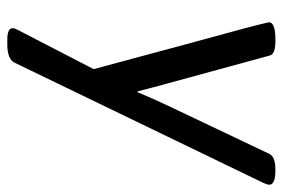

<svg xmlns="http://www.w3.org/2000/svg" viewBox="-144 -421 773 525"><g transform="rotate(90 242.5 -158.5)"><path d="M447 -525Q467 -525 476 -520.5Q485 -516 485 -509Q485 -503 481 -494L152 187Q147 198 134 203Q121 208 103 208H88Q57 208 57 193Q57 188 64 175L169 -28Q131 -169 107 -258.5Q83 -348 69 -398.5Q55 -449 49.5 -471.5Q44 -494 42.5 -500Q41 -506 41 -508Q41 -516 52.5 -520.5Q64 -525 86 -525H94Q109 -525 119.5 -521.5Q130 -518 132 -509L209 -227Q214 -208 219.5 -188Q225 -168 230 -148H232Q240 -167 249 -187.5Q258 -208 267 -227L401 -509Q406 -518 417 -521.5Q428 -525 444 -525Z"/></g></svg>

Font: Asap VF Beta
Style: Italic
Weight: 400
Italic angle: -6°
Designer: Pablo Cosgaya
Foundry: Pablo Cosgaya
Version: Version 1.007